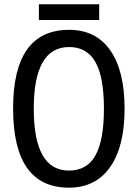

<svg xmlns="http://www.w3.org/2000/svg" viewBox="-20 -864 640 894"><path d="M300.8 9.8Q41 9.8 41 -358.9Q41 -725.1 301.8 -725.1Q426.8 -725.1 493.4 -629.6Q560.1 -534.2 560.1 -357.9Q560.1 -181.6 492.7 -85.9Q425.3 9.8 300.8 9.8ZM300.8 -69.8Q385.3 -69.8 424.6 -140.6Q463.9 -211.4 463.9 -357.9Q463.9 -505.9 424.1 -575.4Q384.3 -645 301.8 -645Q137.2 -645 137.2 -357.9Q137.2 -69.8 300.8 -69.8ZM161.1 -844.2H441.9V-771H161.1Z"/></svg>

Font: Apple Sans Adjectives
Style: Regular
Weight: 400
Monospace: yes
Foundry: Apple Sans Adjectives
Version: Version 0.01